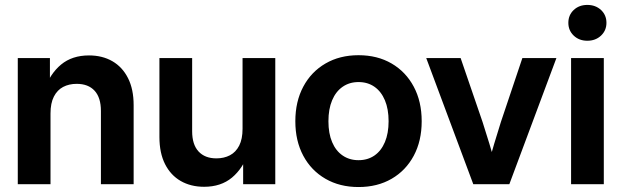

<svg xmlns="http://www.w3.org/2000/svg" viewBox="-20 -753 2541 785"><path d="M186.5 -289.1V0H52.7V-515.6H184.1V-382.8H159.7Q184.6 -451.7 229.7 -489Q274.9 -526.4 343.8 -526.4Q398.4 -526.4 439.5 -502.7Q480.5 -479 503.4 -433.6Q526.4 -388.2 526.4 -322.8V0H392.6V-299.3Q392.6 -354 366.7 -382.1Q340.8 -410.2 293.5 -410.2Q262.2 -410.2 238 -397.5Q213.9 -384.8 200.2 -357.9Q186.5 -331.1 186.5 -289.1Z M814.5 10.7Q760.3 10.7 719 -12.9Q677.7 -36.6 654.8 -82Q631.8 -127.4 631.8 -192.9V-515.6H765.6V-216.3Q765.6 -162.1 791.7 -133.8Q817.9 -105.5 864.7 -105.5Q896 -105.5 920.2 -118.2Q944.3 -130.9 958 -157.7Q971.7 -184.6 971.7 -226.6V-515.6H1105.5V0H974.1V-132.8H998Q973.6 -64.5 928.5 -26.9Q883.3 10.7 814.5 10.7Z M1445.8 11.7Q1369.1 11.7 1310.8 -22Q1252.4 -55.7 1220 -116.2Q1187.5 -176.8 1187.5 -257.3Q1187.5 -337.9 1220 -398.7Q1252.4 -459.5 1310.8 -493.4Q1369.1 -527.3 1445.8 -527.3Q1522.9 -527.3 1581.1 -493.4Q1639.2 -459.5 1671.6 -398.7Q1704.1 -337.9 1704.1 -257.3Q1704.1 -176.8 1671.6 -116.2Q1639.2 -55.7 1581.1 -22Q1522.9 11.7 1445.8 11.7ZM1445.8 -98.1Q1483.4 -98.1 1511 -117.2Q1538.6 -136.2 1553.7 -172.1Q1568.8 -208 1568.8 -257.3Q1568.8 -307.1 1553.7 -343Q1538.6 -378.9 1511 -398.2Q1483.4 -417.5 1445.8 -417.5Q1408.7 -417.5 1380.9 -398.2Q1353 -378.9 1337.9 -343Q1322.8 -307.1 1322.8 -257.3Q1322.8 -207.5 1337.9 -171.9Q1353 -136.2 1380.9 -117.2Q1408.7 -98.1 1445.8 -98.1Z M1915 0 1722.7 -515.6H1863.3L1953.1 -253.9Q1967.3 -210 1980.7 -165.8Q1994.1 -121.6 2006.8 -77.1H1975.1Q1987.8 -121.6 2000.7 -165.8Q2013.7 -210 2027.8 -253.9L2115.7 -515.6H2254.9L2062.5 0Z M2314.9 0V-515.6H2448.7V0ZM2381.3 -586.4Q2347.7 -586.4 2325.7 -607.4Q2303.7 -628.4 2303.7 -659.7Q2303.7 -691.4 2325.7 -712.2Q2347.7 -732.9 2381.3 -732.9Q2415 -732.9 2437.3 -712.2Q2459.5 -691.4 2459.5 -659.7Q2459.5 -628.4 2437.3 -607.4Q2415 -586.4 2381.3 -586.4Z"/></svg>

Font: Inter Cardless Display
Style: Bold
Weight: 700
Designer: Rasmus Andersson
Foundry: rsms
Version: Version 4.001;git-9221beed3